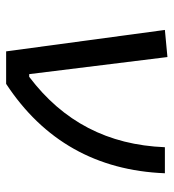

<svg xmlns="http://www.w3.org/2000/svg" viewBox="10 -576 566 626"><g transform="rotate(90 293.0 -263.0)"><path d="M147.5 0H253.4C438.5 -121.6 536.1 -294.9 544.9 -517.6H460C452.6 -331.5 376.5 -185.5 230.5 -75.2H221.7L166 -525.9L77.6 -517.6Z"/></g></svg>

Font: Cascadia Mono NF SemiLight
Style: Italic
Weight: 350
Italic angle: -10°
Monospace: yes
Designer: Aaron Bell
Foundry: Saja Typeworks
Version: Version 2404.023